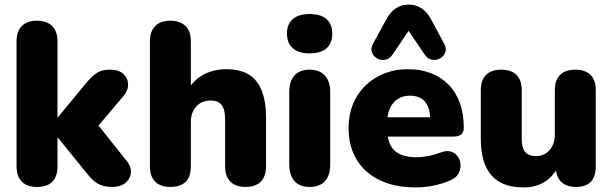

<svg xmlns="http://www.w3.org/2000/svg" viewBox="-20 -804 2663 835"><path d="M140 9Q98 9 75 -14Q52 -37 52 -81V-624Q52 -668 75 -691Q98 -714 140 -714Q183 -714 206.5 -691Q230 -668 230 -624V-294H232L354 -442Q379 -472 400.5 -486.5Q422 -501 459 -501Q496 -501 516 -483Q536 -465 537 -438Q538 -411 515 -384L383 -228V-290L531 -104Q553 -76 549 -49.5Q545 -23 523.5 -7Q502 9 469 9Q429 9 405 -5.5Q381 -20 357 -51L232 -205H230V-81Q230 9 140 9Z M720 9Q678 9 655 -14Q632 -37 632 -81V-624Q632 -668 655 -691Q678 -714 720 -714Q763 -714 786.5 -691Q810 -668 810 -624V-406H794Q818 -453 862.5 -478Q907 -503 964 -503Q1023 -503 1061 -480.5Q1099 -458 1118 -410.5Q1137 -363 1137 -291V-81Q1137 -37 1114 -14Q1091 9 1048 9Q1005 9 982 -14Q959 -37 959 -81V-284Q959 -329 943.5 -348Q928 -367 898 -367Q858 -367 834 -341.5Q810 -316 810 -273V-81Q810 9 720 9Z M1326 9Q1284 9 1261 -16Q1238 -41 1238 -88V-404Q1238 -451 1261 -476Q1284 -501 1326 -501Q1369 -501 1392.5 -476Q1416 -451 1416 -404V-88Q1416 -41 1393 -16Q1370 9 1326 9ZM1326 -572Q1279 -572 1253.5 -594Q1228 -616 1228 -658Q1228 -699 1253.5 -721Q1279 -743 1326 -743Q1375 -743 1400 -721Q1425 -699 1425 -658Q1425 -616 1400 -594Q1375 -572 1326 -572Z M1787 11Q1697 11 1631.5 -20.5Q1566 -52 1531 -110Q1496 -168 1496 -247Q1496 -323 1529.5 -380.5Q1563 -438 1621.5 -470.5Q1680 -503 1755 -503Q1810 -503 1855 -485.5Q1900 -468 1932 -434.5Q1964 -401 1980.5 -354Q1997 -307 1997 -249Q1997 -229 1986 -219.5Q1975 -210 1951 -210H1645V-294H1867L1851 -281Q1851 -318 1841 -341Q1831 -364 1811.5 -376Q1792 -388 1763 -388Q1732 -388 1709.5 -373.5Q1687 -359 1675 -331Q1663 -303 1663 -261V-252Q1663 -181 1694.5 -150.5Q1726 -120 1792 -120Q1814 -120 1842.5 -125.5Q1871 -131 1897 -141Q1923 -151 1942 -144.5Q1961 -138 1971.5 -122.5Q1982 -107 1983 -87.5Q1984 -68 1974 -49.5Q1964 -31 1941 -21Q1906 -5 1866.5 3Q1827 11 1787 11ZM1911 -615Q1923 -594 1916.5 -576.5Q1910 -559 1894 -550Q1878 -541 1859.5 -544Q1841 -547 1828 -565L1757 -670L1686 -565Q1673 -547 1654.5 -544Q1636 -541 1620 -550Q1604 -559 1597.5 -576.5Q1591 -594 1603 -615L1661 -721Q1677 -751 1701 -767.5Q1725 -784 1757 -784Q1790 -784 1814 -767.5Q1838 -751 1854 -721Z M2258 11Q2194 11 2153 -12.5Q2112 -36 2091.5 -83Q2071 -130 2071 -202V-412Q2071 -456 2094 -478.5Q2117 -501 2160 -501Q2203 -501 2226 -478.5Q2249 -456 2249 -412V-197Q2249 -161 2264 -143Q2279 -125 2311 -125Q2347 -125 2370 -151Q2393 -177 2393 -220V-412Q2393 -456 2416 -478.5Q2439 -501 2482 -501Q2525 -501 2548 -478.5Q2571 -456 2571 -412V-81Q2571 9 2485 9Q2443 9 2420 -14Q2397 -37 2397 -81V-139L2413 -90Q2391 -41 2351.5 -15Q2312 11 2258 11Z"/></svg>

Font: Nunito ExtraLight Black
Style: Regular
Weight: 900
Version: Version 3.602